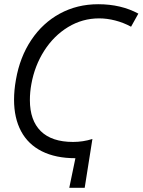

<svg xmlns="http://www.w3.org/2000/svg" viewBox="-20 -750 675 909"><path d="M46.5 -278Q46.5 -323 55.5 -373Q74 -479.5 127.8 -560.2Q181.5 -641 263.2 -685.5Q345 -730 445 -730Q553 -730 635 -685.5L600.5 -623.5Q564.5 -643 525.5 -653Q486.5 -663 449.5 -663Q370 -663 302.2 -621.8Q234.5 -580.5 189.2 -509.5Q144 -438.5 128.5 -352Q121.5 -314 121.5 -276Q121.5 -180 173.2 -129Q225 -78 326 -78Q373 -78 417.5 -92L381 139H308L337 -1Q243.5 -1 178.2 -33.8Q113 -66.5 79.8 -128.8Q46.5 -191 46.5 -278Z"/></svg>

Font: JuliaMono ExtraBold
Style: Italic
Weight: 800
Italic angle: -9°
Monospace: yes
Designer: cormullion
Foundry: corm
Version: Version 0.057; ttfautohint (v1.8.4)